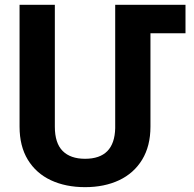

<svg xmlns="http://www.w3.org/2000/svg" viewBox="-20 -770 808 800"><path d="M752.9 -631.3H606.9V-242.2Q606.9 -161.6 572.3 -104.7Q537.6 -47.9 476.1 -19Q414.6 9.8 334.5 9.8Q253.9 9.8 192.1 -19Q130.4 -47.9 95.9 -104.5Q61.5 -161.1 61.5 -242.2V-750H208.5V-242.2Q208.5 -173.8 241 -141.1Q273.4 -108.4 334.5 -108.4Q457 -108.4 460 -235.8V-750H752.9Z"/></svg>

Font: Mardoto
Style: Bold
Weight: 700
Designer: Christian Robertson, Vahan Hovhannisyan
Foundry: Google
Version: Version 1.000